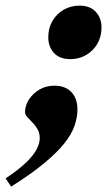

<svg xmlns="http://www.w3.org/2000/svg" viewBox="-90 -494 390 698"><path d="M-69.5 154.5Q-21.5 122.5 5.5 96.2Q32.5 70 43.5 48.2Q54.5 26.5 54.5 8.5Q54.5 -10.5 46.5 -24.2Q38.5 -38 28 -48.8Q17.5 -59.5 9.2 -68.5Q1 -77.5 1 -85.5Q1 -110 15.2 -132.2Q29.5 -154.5 53.5 -168.5Q77.5 -182.5 108 -182.5Q147 -182.5 169.2 -159.5Q191.5 -136.5 191.5 -96Q191.5 -67 181 -36.8Q170.5 -6.5 144.2 26.8Q118 60 71 99Q24 138 -49.5 184.5ZM199 -473.5Q237.5 -473.5 258.2 -451Q279 -428.5 279 -394Q279 -361 264 -335Q249 -309 223.2 -294Q197.5 -279 165.5 -279Q127 -279 106.2 -301.5Q85.5 -324 85.5 -358.5Q85.5 -391.5 100.5 -417.5Q115.5 -443.5 141.2 -458.5Q167 -473.5 199 -473.5Z"/></svg>

Font: Newsreader 36pt ExtraBold
Style: Italic
Weight: 800
Italic angle: -17°
Designer: Hugues Gentile
Foundry: Production Type
Version: Version 1.003